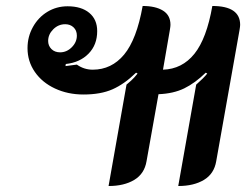

<svg xmlns="http://www.w3.org/2000/svg" viewBox="-20 -613 830 642"><path d="M206 -592Q252 -592 278.5 -570Q305 -548 305 -509Q305 -463 276 -433.5Q247 -404 200 -399L199 -392L237 -397Q261 -380 290 -380Q353 -380 395 -430.5Q437 -481 457 -593Q500 -593 525 -577.5Q550 -562 550 -530Q550 -525 548 -513L525 -380Q589 -382 630 -433Q671 -484 690 -593Q783 -593 783 -530Q783 -525 781 -513L703 -74Q696 -32 662 -11.5Q628 9 576 9L636 -330Q661 -352 673 -367L668 -370Q632 -335 596 -317.5Q560 -300 510 -298L470 -74Q463 -32 429 -11.5Q395 9 343 9L403 -330Q409 -335 419 -344Q429 -353 440 -367L435 -370Q396 -332 356.5 -314.5Q317 -297 259 -297Q207 -297 164 -317Q121 -337 96.5 -372.5Q72 -408 72 -452Q72 -490 90 -522.5Q108 -555 138.5 -573.5Q169 -592 206 -592ZM181 -438Q203 -438 220 -455Q237 -472 237 -494Q237 -511 226 -521.5Q215 -532 198 -532Q175 -532 158 -515Q141 -498 141 -476Q141 -460 152 -449Q163 -438 181 -438Z"/></svg>

Font: K2D SemiBold
Style: Italic
Weight: 600
Italic angle: -10°
Designer: Katatrad Aksorn Co.,Ltd.
Foundry: Cadson Demak Co.,Ltd.
Version: Version 1.000; ttfautohint (v1.6)